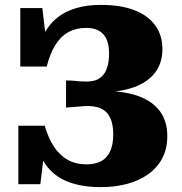

<svg xmlns="http://www.w3.org/2000/svg" viewBox="-20 -748 743 785"><path d="M392 17Q314 17 257.5 -5Q201 -27 167 -74.5Q133 -122 119 -196L166 -169L145 5H55V-234H163Q177 -184 200.5 -148.5Q224 -113 257 -94.5Q290 -76 333 -76Q368 -76 392.5 -88.5Q417 -101 430 -128.5Q443 -156 443 -199Q443 -239 431 -265.5Q419 -292 392.5 -304.5Q366 -317 322 -314Q311 -313 298.5 -312Q286 -311 273.5 -310Q261 -309 250 -308V-419Q261 -419 272.5 -418.5Q284 -418 295.5 -416.5Q307 -415 318 -415Q359 -412 382 -425Q405 -438 415.5 -464.5Q426 -491 426 -528Q426 -563 416 -586.5Q406 -610 385 -622Q364 -634 332 -634Q291 -634 259.5 -616.5Q228 -599 206 -563.5Q184 -528 171 -476H63V-715H153L174 -541L127 -509Q137 -565 158.5 -606.5Q180 -648 212.5 -674.5Q245 -701 290 -714.5Q335 -728 392 -728Q473 -728 529 -706.5Q585 -685 614.5 -644.5Q644 -604 644 -547Q644 -490 613.5 -450.5Q583 -411 526.5 -391Q470 -371 391 -371L431 -403V-340L404 -376Q488 -376 546 -355Q604 -334 634 -293Q664 -252 664 -192Q664 -139 643 -100Q622 -61 585 -35Q548 -9 499 4Q450 17 392 17Z"/></svg>

Font: Roboto Serif ExtraBold
Style: Regular
Weight: 800
Designer: Greg Gazdowicz
Foundry: Commercial Type
Version: Version 1.008